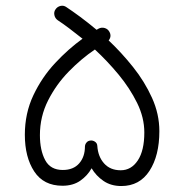

<svg xmlns="http://www.w3.org/2000/svg" viewBox="-20 -618 633 660"><path d="M170.9 -585.9Q177.2 -595.2 188.2 -597.7Q199.2 -600.1 208.5 -593.3Q228.5 -580.1 255.4 -560.3Q282.2 -540.5 312 -515.6Q315.4 -517.6 318.8 -519.5Q329.1 -524.9 339.8 -521.7Q350.6 -518.6 356 -508.8Q364.7 -493.2 353.5 -479Q397.5 -437.5 437.3 -387.7Q477.1 -337.9 502.4 -282Q527.8 -226.1 527.8 -167Q527.8 -83 493.9 -30.8Q460 21.5 397 21.5Q361.3 21.5 335.7 3.9Q310.1 -13.7 294.9 -39.6Q280.8 -14.2 255.9 3.2Q231 20.5 194.8 20.5Q129.9 20.5 97.7 -28.6Q65.4 -77.6 65.4 -154.8Q65.4 -228.5 94.7 -290.5Q124 -352.5 169.7 -401.4Q215.3 -450.2 263.7 -484.9Q239.3 -504.4 217.5 -520.8Q195.8 -537.1 178.7 -548.3Q169.4 -554.7 167 -565.9Q164.6 -577.1 170.9 -585.9ZM314.5 -116.7Q316.9 -79.6 337.9 -56.2Q358.9 -32.7 395 -32.7Q431.2 -32.7 453.6 -66.4Q476.1 -100.1 476.1 -162.6Q476.1 -213.9 451.2 -264.4Q426.3 -314.9 387.5 -361.8Q348.6 -408.7 306.2 -447.8Q259.8 -416.5 216.6 -372.3Q173.3 -328.1 145.3 -272.7Q117.2 -217.3 117.2 -153.3Q117.2 -101.6 135.3 -67.6Q153.3 -33.7 195.8 -33.7Q232.4 -33.7 252.2 -56.4Q272 -79.1 272 -114.7Q272.5 -122.1 276.9 -127.4Q281.7 -133.8 290 -134.8Q298.3 -136.2 306.2 -131.1Q314 -126 314.5 -116.7Z"/></svg>

Font: Mikhak-DS1-FD Light
Style: Regular
Weight: 300
Designer: Amin Abedi
Version: Version 3.2